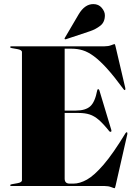

<svg xmlns="http://www.w3.org/2000/svg" viewBox="-20 -932 674 962"><path d="M31 -696Q31 -700 37 -700H504Q523 -700 537 -705.5Q551 -711 554 -711Q556.5 -711 559 -699L608 -490Q609 -482.5 606 -481Q603 -479.5 599 -485Q552 -549 516 -588.8Q480 -628.5 450.5 -650.2Q421 -672 394.5 -680Q368 -688 340 -688H304V-378H360Q408 -378 432 -399.2Q456 -420.5 467 -479Q468 -485 472 -485Q476.5 -485 478 -479L538 -280Q539.5 -274 536 -272Q532 -270 528 -274Q498.5 -311 475.5 -331Q452.5 -351 429 -358.5Q405.5 -366 375 -366H304V-37Q304 -12 329 -12H348Q379.5 -12 415.8 -32.2Q452 -52.5 499 -107Q546 -161.5 609 -265Q613 -270.5 616 -269Q619 -267.5 618 -260L559 -1Q556.5 11 554 11Q551 11 537 5.5Q523 0 504 0H37Q31 0 31 -4Q31 -7.5 39 -9L67 -14Q90 -18 90 -29V-671Q90 -682 67 -686L39 -691Q31 -692.5 31 -696ZM374 -860Q404.5 -911.5 447.5 -911.5Q474 -911.5 489.8 -892.8Q505.5 -874 505.5 -855.5Q505.5 -820.5 482.2 -802.8Q459 -785 432 -776L310.5 -735.5Q305.5 -734 304 -736.5Q302.5 -739 305 -742.5Z"/></svg>

Font: Fraunces 144pt Black
Style: Regular
Weight: 900
Version: Version 1.000;[0bf87f6ff]